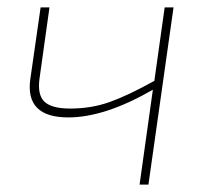

<svg xmlns="http://www.w3.org/2000/svg" viewBox="-20 -500 556 520"><path d="M450 -480 382 0H358L394 -257Q264 -182 165 -182Q48 -182 62 -285L90 -480H114L87 -287Q81 -243 100.5 -224.5Q120 -206 170 -206Q227 -206 276.5 -223.5Q326 -241 398 -281L426 -480Z"/></svg>

Font: Ezarion Thin
Style: Italic
Weight: 250
Italic angle: -8°
Designer: Natanael Gama
Version: Version 1.001;PS 001.001;hotconv 1.0.70;makeotf.lib2.5.58329